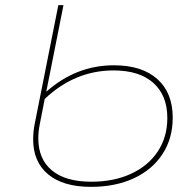

<svg xmlns="http://www.w3.org/2000/svg" viewBox="-20 -720 750 747"><path d="M652 -262Q652 -182 612.5 -121Q573 -60 501 -26.5Q429 7 334 7Q226 7 167.5 -41.5Q109 -90 109 -178Q109 -207 115 -238L207 -700H227L160 -363Q276 -466 423 -466Q532 -466 592 -412.5Q652 -359 652 -262ZM631 -261Q631 -349 576.5 -397.5Q522 -446 422 -446Q271 -446 154 -335L135 -238Q129 -208 129 -182Q129 -101 182 -57Q235 -13 335 -13Q423 -13 490 -44Q557 -75 594 -131Q631 -187 631 -261Z"/></svg>

Font: Montserrat Alternates Thin
Style: Italic
Weight: 250
Italic angle: -11.3°
Designer: Julieta Ulanovsky
Foundry: Julieta Ulanovsky
Version: Version 7.200